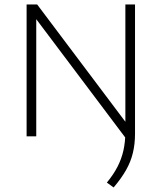

<svg xmlns="http://www.w3.org/2000/svg" viewBox="-20 -615 729 866"><path d="M100 0V-595H147.5L558.5 -48.5L551.5 14L130 -546.5H143.5V0ZM492.5 230.5 462 208.5Q491 173.5 509.5 138Q528 102.5 536.8 63.2Q545.5 24 545.5 -22.5V-595H589V-11.5Q589 35 579.2 75.2Q569.5 115.5 548 153Q526.5 190.5 492.5 230.5Z"/></svg>

Font: Encode Sans SC SemiExpanded ExtraLight
Style: Regular
Weight: 250
Width: 6
Designer: Multiple Designers
Foundry: Impallari Type
Version: Version 3.002